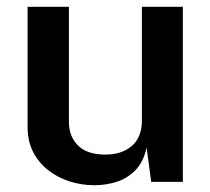

<svg xmlns="http://www.w3.org/2000/svg" viewBox="-20 -537 621 567"><path d="M259 10Q221 10 185.8 -1.2Q150.5 -12.5 122.5 -34.2Q94.5 -56 78 -88Q61.5 -120 61.5 -162.5V-517H183.5V-176.5Q183.5 -134.5 210.2 -107.5Q237 -80.5 291 -80.5Q340 -80.5 369.5 -106.2Q399 -132 399 -180.5V-517H520V0H426.5L413 -101Q403.5 -58.5 379.8 -34.2Q356 -10 324.2 0Q292.5 10 259 10Z"/></svg>

Font: Public Sans SemiBold
Style: Regular
Weight: 600
Designer: The Public Sans Project Authors: Dan O. Williams and USWDS (Libre Franklin designed by Pablo Impallari and Rodrigo Fuenz
Version: Version 1.007